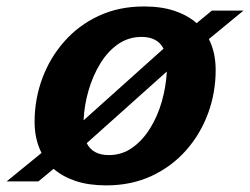

<svg xmlns="http://www.w3.org/2000/svg" viewBox="-55 -548 756 580"><path d="M380 -528.5Q433 -528.5 472.8 -515Q512.5 -501.5 539 -478L585 -516H680.5L576 -430Q596.5 -389.5 596.5 -336.5Q596.5 -268 573.5 -205.5Q550.5 -143 507.2 -94Q464 -45 403 -16.5Q342 12 266 12Q213 12 173.5 -1.2Q134 -14.5 107 -38L61 0H-35L70.5 -86Q49.5 -127 49.5 -180Q49.5 -248 72.5 -310.5Q95.5 -373 138.8 -422.2Q182 -471.5 243 -500Q304 -528.5 380 -528.5ZM372.5 -436.5Q333.5 -436.5 302 -414.8Q270.5 -393 248 -356.2Q225.5 -319.5 212.5 -274.8Q199.5 -230 197.5 -184.5L439 -401Q421 -436.5 372.5 -436.5ZM274 -79.5Q313 -79.5 344.2 -101.5Q375.5 -123.5 398.2 -160Q421 -196.5 433.8 -241.2Q446.5 -286 449 -332L207 -115.5Q225 -79.5 274 -79.5Z"/></svg>

Font: Newsreader 6pt SemiBold
Style: Italic
Weight: 600
Italic angle: -17°
Designer: Hugues Gentile
Foundry: Production Type
Version: Version 1.003; ttfautohint (v1.8.3)